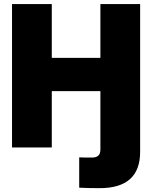

<svg xmlns="http://www.w3.org/2000/svg" viewBox="-20 -748 772 974"><path d="M381.8 204.1V50.3Q392.1 50.8 408.7 51Q425.3 51.3 446.3 51.3Q468.3 51.3 478.8 41.5Q489.3 31.7 489.3 11.2V-56.6H690.9V22.5Q690.9 114.3 639.6 160.4Q588.4 206.5 485.4 206.5Q453.6 206.5 426.5 205.8Q399.4 205.1 381.8 204.1ZM41 0V-727.5H242.7V-454.6H489.3V-727.5H690.9V0H489.3V-285.6H242.7V0Z"/></svg>

Font: Inter 28pt Black
Style: Regular
Weight: 900
Designer: Rasmus Andersson
Foundry: rsms
Version: Version 4.001;git-66647c0bb